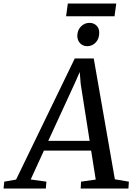

<svg xmlns="http://www.w3.org/2000/svg" viewBox="-86 -1084 766 1104"><path d="M-65.5 0 -61.5 -39.5 6.5 -51.5 344 -748H453L574.5 -53L655 -39.5L652.5 0H378L380 -39.5L464.5 -51.5L438 -218H166.5L90.5 -52L181 -39.5L177.5 0ZM191.5 -274H429.5L378 -601.5L372.5 -670L344.5 -606.5ZM415.5 -818.5Q399.5 -818.5 386.2 -826.2Q373 -834 365.8 -847.8Q358.5 -861.5 358.5 -879.5Q359.5 -911.5 379.8 -932Q400 -952.5 428.5 -952.5Q453 -952.5 469 -936.8Q485 -921 484.5 -895Q484.5 -861 464.5 -839.8Q444.5 -818.5 415.5 -818.5ZM304 -1063.5H582.5L572.5 -990.5H294Z"/></svg>

Font: Merriweather 20pt
Style: Italic
Weight: 400
Italic angle: -7.8°
Version: Version 2.101